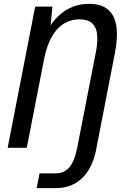

<svg xmlns="http://www.w3.org/2000/svg" viewBox="-20 -763 642 991"><path d="M184.1 131.8H265.6Q311 131.8 337.9 100.8Q364.7 69.8 378.4 0L474.6 -492.7Q482.4 -531.7 482.4 -563Q482.4 -614.7 459.7 -638.9Q437 -663.1 390.6 -663.1Q322.3 -663.1 274.9 -611.6Q227.5 -560.1 207.5 -457.5L118.2 0H19.5L161.6 -729H250.5L241.2 -632.3Q278.3 -687 328.4 -715.1Q378.4 -743.2 440.4 -743.2Q583.5 -743.2 583.5 -585.9Q583.5 -541.5 572.8 -487.8L476.1 9.8Q466.8 57.6 448.5 94.5Q430.2 131.3 403.8 156.5Q377.4 181.6 343.5 194.8Q309.6 208 269.5 208H169.4Z"/></svg>

Font: Hack
Style: Italic
Weight: 400
Italic angle: -11°
Monospace: yes
Designer: Christopher Simpkins
Foundry: Christopher Simpkins
Version: Version 2.019; ttfautohint (v1.4.1) -l 4 -r 80 -G 350 -x 0 -